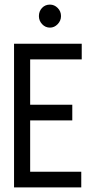

<svg xmlns="http://www.w3.org/2000/svg" viewBox="-20 -814 415 834"><path d="M41 0V-624H335V-556H111V-359H294V-291H111V-68H333V0ZM197 -694Q177 -694 163 -709Q149 -724 149 -744Q149 -765 162.5 -779.5Q176 -794 197 -794Q216 -794 230.5 -779.5Q245 -765 245 -744Q245 -724 230.5 -709Q216 -694 197 -694Z"/></svg>

Font: Inconsolata Condensed Medium
Style: Regular
Weight: 500
Width: 3
Monospace: yes
Designer: Raph Levien, Cyreal, Brenton Simpson
Foundry: Raph Levien, Cyreal, Google
Version: Version 3.100; ttfautohint (v1.8.4.7-5d5b)